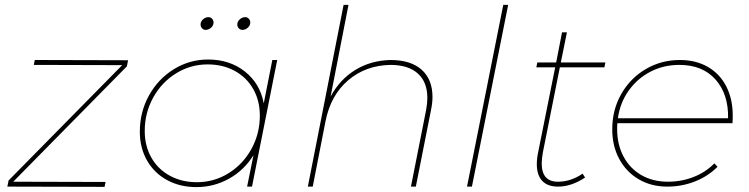

<svg xmlns="http://www.w3.org/2000/svg" viewBox="-20 -762 3059 784"><path d="M503 -516 498 -491 34 -20 411 -19 407 1 10 0 15 -25 479 -496 118 -497 122 -517Z M551 -224Q551 -305 588.5 -372.5Q626 -440 690 -479.5Q754 -519 830 -519Q918 -519 980 -470Q1042 -421 1057 -340L1092 -517H1112L1009 0H989L1015 -128Q976 -66 914.5 -32Q853 2 782 2Q715 2 662.5 -26.5Q610 -55 580.5 -106.5Q551 -158 551 -224ZM1041 -290Q1041 -351 1014 -398.5Q987 -446 938.5 -472.5Q890 -499 828 -499Q758 -499 699 -462.5Q640 -426 605.5 -363.5Q571 -301 571 -227Q571 -166 598 -118.5Q625 -71 673.5 -44.5Q722 -18 784 -18Q854 -18 913 -54.5Q972 -91 1006.5 -153.5Q1041 -216 1041 -290ZM852 -670Q852 -658 842 -649Q832 -640 820 -640Q811 -640 805 -646.5Q799 -653 799 -662Q799 -674 809 -683Q819 -692 831 -692Q840 -692 846 -685.5Q852 -679 852 -670ZM1002 -670Q1002 -658 992 -649Q982 -640 970 -640Q961 -640 955 -646.5Q949 -653 949 -662Q949 -674 959 -683Q969 -692 981 -692Q990 -692 996 -685.5Q1002 -679 1002 -670Z M1746 -366Q1746 -342 1740 -313L1678 0H1658L1720 -313Q1725 -341 1725 -362Q1725 -427 1686 -462Q1647 -497 1574 -497Q1473 -495 1401.5 -434Q1330 -373 1309 -266L1257 0H1237L1383 -742H1403L1330 -368Q1368 -438 1431 -476.5Q1494 -515 1574 -517Q1657 -517 1701.5 -477.5Q1746 -438 1746 -366Z M2055 -742 1907 0H1887L2035 -742Z M2197 -141Q2192 -113 2192 -95Q2192 -20 2258 -20Q2311 -20 2359 -53L2369 -37Q2313 0 2259 0Q2216 0 2194 -23.5Q2172 -47 2172 -92Q2172 -115 2178 -143L2247 -487H2170L2174 -507H2251L2275 -630H2295L2270 -507H2452L2448 -487H2266Z M2501 -259Q2500 -251 2500 -235Q2500 -172 2526 -123Q2552 -74 2599 -47Q2646 -20 2707 -20Q2763 -20 2812.5 -39.5Q2862 -59 2897 -95L2910 -81Q2871 -42 2817.5 -21Q2764 0 2705 0Q2639 0 2588 -30Q2537 -60 2508.5 -113Q2480 -166 2480 -234Q2480 -314 2517 -378.5Q2554 -443 2617 -480Q2680 -517 2756 -517Q2822 -517 2871 -488.5Q2920 -460 2946 -408.5Q2972 -357 2972 -291Q2972 -270 2971 -259ZM2503 -279H2953Q2955 -377 2902 -437Q2849 -497 2754 -497Q2690 -497 2636.5 -469.5Q2583 -442 2547.5 -392.5Q2512 -343 2503 -279Z"/></svg>

Font: Gontserrat Thin
Style: Italic
Weight: 250
Italic angle: -11.3°
Designer: Julieta Ulanovsky
Foundry: Julieta Ulanovsky
Version: Version 6.001